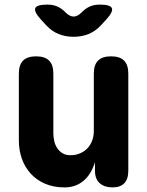

<svg xmlns="http://www.w3.org/2000/svg" viewBox="-20 -805 640 835"><path d="M388 -235V-485Q388 -523 406.5 -541.5Q425 -560 463 -560Q501 -560 519.5 -541.5Q538 -523 538 -485V-63Q538 -26 520.5 -8Q503 10 469 10Q435 10 414 -8Q393 -26 393 -63V-100Q377 -47 343 -18.5Q309 10 261 10Q213 10 176 -6Q139 -22 113.5 -50Q88 -78 75 -115Q62 -152 62 -195V-485Q62 -523 80.5 -541.5Q99 -560 137 -560Q175 -560 193.5 -541.5Q212 -523 212 -485V-225Q212 -208 216 -191Q220 -174 229 -160.5Q238 -147 252 -138.5Q266 -130 287 -130Q310 -130 329 -138.5Q348 -147 361 -161Q374 -175 381 -194Q388 -213 388 -235ZM186 -785Q209 -785 227.5 -777.5Q246 -770 263 -753L265 -751Q283 -733 300 -733Q317 -733 335 -751L337 -753Q354 -770 372.5 -777.5Q391 -785 414 -785Q460 -785 466.5 -769.5Q473 -754 442 -720L419 -695Q395 -669 365 -657Q335 -645 300 -645Q265 -645 235 -657Q205 -669 181 -695L158 -720Q127 -754 133.5 -769.5Q140 -785 186 -785Z"/></svg>

Font: Maple Mono NL ExtraBold
Style: Regular
Weight: 800
Monospace: yes
Designer: subframe7536
Version: Version 7.000